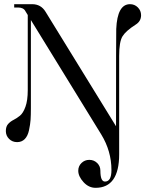

<svg xmlns="http://www.w3.org/2000/svg" viewBox="-20 -680 702 920"><path d="M465 -36 128 -584Q128 -584 128 -161Q128 -128 126.5 -106Q125 -84 119 -56Q113 -28 98.5 -13.5Q84 1 62 1Q39 1 23.5 -14.5Q8 -30 8 -52Q8 -74 19 -86Q30 -98 45 -105.5Q60 -113 75.5 -125.5Q91 -138 102 -168.5Q113 -199 113 -248V-608L102 -626Q93 -644 67 -644H48V-660H134Q176 -660 198 -624L536 -75Q536 -518 537 -541Q542 -660 603 -660Q625 -660 640.5 -644.5Q656 -629 656 -607Q656 -578 630 -562Q583 -532 567 -506Q551 -480 551 -412V59Q551 220 438 220Q405 220 380 192.5Q355 165 355 138Q355 116 370.5 101Q386 86 408 86Q430 86 445.5 101Q461 116 461 138Q461 190 483 190Q514 190 514 135Q514 44 465 -36Z"/></svg>

Font: kawoszeh
Style: Medium
Weight: 500
Version: Version 000.030